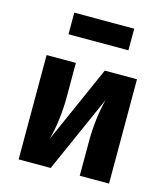

<svg xmlns="http://www.w3.org/2000/svg" viewBox="-116 -878 847 968"><g transform="rotate(15 307.5 -393.5)"><path d="M543.6 -544.6V0H390.8V-173.3Q390.8 -242.6 398.5 -301Q406.2 -359.5 417.9 -403.1L239 0H71.8V-544.6H224.6V-369.2Q224.6 -307.7 217.2 -248.5Q209.7 -189.2 196.4 -140.5L375.4 -544.6ZM464.1 -674.4H151.3V-787.2H464.1Z"/></g></svg>

Font: FiraCode Nerd Font Mono
Style: Bold
Weight: 700
Monospace: yes
Designer: Carrois Corporate, Edenspiekermann AG, Nikita Prokopov
Foundry: Carrois Corporate, Edenspiekermann AG, Nikita Prokopov
Version: Version 6.002;Nerd Fonts 3.3.0